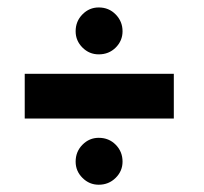

<svg xmlns="http://www.w3.org/2000/svg" viewBox="-20 -596 560 528"><path d="M251.5 -575.5Q279.5 -575.5 298.2 -556.2Q317 -537 317 -510Q317 -484 298.2 -465.2Q279.5 -446.5 251.5 -446.5Q225.5 -446.5 206.8 -465.2Q188 -484 188 -510Q188 -537.5 206.8 -556.5Q225.5 -575.5 251.5 -575.5ZM48 -270V-393H458V-270ZM251.5 -217Q279.5 -217 298.2 -198Q317 -179 317 -151.5Q317 -125.5 298 -106.8Q279 -88 251.5 -88Q225.5 -88 206.8 -106.8Q188 -125.5 188 -151.5Q188 -179 206.8 -198Q225.5 -217 251.5 -217Z"/></svg>

Font: League Spartan Thin
Style: Bold
Weight: 700
Version: Version 2.002